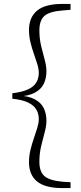

<svg xmlns="http://www.w3.org/2000/svg" viewBox="-20 -789 412 980"><path d="M43 -285V-313Q93 -319 122.5 -332.5Q152 -346 165 -367.5Q178 -389 178 -417Q178 -437 170.5 -461.5Q163 -486 153 -514Q143 -542 135.5 -573Q128 -604 128 -636Q128 -700 169 -734.5Q210 -769 299 -769H340V-739L304 -736Q233 -731 207 -708Q181 -685 181 -634Q181 -592 190 -554.5Q199 -517 208 -484.5Q217 -452 217 -425Q217 -390 203.5 -361.5Q190 -333 157 -315.5Q124 -298 67 -296V-302Q124 -300 157 -282.5Q190 -265 203.5 -236.5Q217 -208 217 -173Q217 -146 208 -113.5Q199 -81 190 -43Q181 -5 181 37Q181 87 207 110Q233 133 304 139L340 141V171H299Q210 171 169 137Q128 103 128 39Q128 7 135.5 -24Q143 -55 153 -83.5Q163 -112 170.5 -137Q178 -162 178 -181Q178 -209 165 -230.5Q152 -252 122.5 -266Q93 -280 43 -285Z"/></svg>

Font: Noto Serif TC ExtraLight ExtraLight
Style: Regular
Weight: 250
Version: Version 2.003-H1;hotconv 1.1.1;makeotfexe 2.6.0